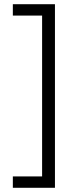

<svg xmlns="http://www.w3.org/2000/svg" viewBox="-20 -769 362 912"><path d="M41 -695V-749H241V123H41V69H180V-695Z"/></svg>

Font: Titillium Web
Style: Light
Weight: 300
Version: Version 1.001;PS 57.000;hotconv 1.0.70;makeotf.lib2.5.55311